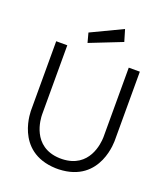

<svg xmlns="http://www.w3.org/2000/svg" viewBox="-163 -1019 986 1139"><g transform="rotate(20 330.5 -449.5)"><path d="M247 -754 450 -834 428 -908 231 -814ZM139 -265V-700H69V-270C69 -270 59 0 323 9H343C607 0 597 -270 597 -270V-700H527V-260C526 -219 510 -61 342 -55H324C147 -62 139 -236 139 -265Z"/></g></svg>

Font: LilGrotesk
Style: Regular
Weight: 400
Designer: Bastien Sozeau
Foundry: NBR — Bastien Sozeau
Version: Version 2.001